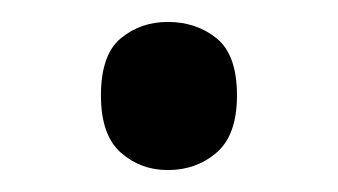

<svg xmlns="http://www.w3.org/2000/svg" viewBox="-20 -440 308 175"><path d="M72 -353Q72 -390 90 -405Q108 -420 133 -420Q159 -420 177.5 -405Q196 -390 196 -353Q196 -317 177.5 -301Q159 -285 133 -285Q108 -285 90 -301Q72 -317 72 -353Z"/></svg>

Font: Noto Sans Manichaean
Style: Regular
Weight: 400
Designer: Monotype Design Team
Foundry: Monotype Imaging Inc.
Version: Version 2.005; ttfautohint (v1.8.4.7-5d5b)